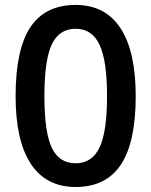

<svg xmlns="http://www.w3.org/2000/svg" viewBox="-20 -745 611 775"><path d="M527.8 -356.9Q527.8 -170.9 468 -80.6Q408.2 9.8 285.2 9.8Q166 9.8 104.5 -83.5Q43 -176.8 43 -356.9Q43 -545.9 102.8 -635.5Q162.6 -725.1 285.2 -725.1Q404.8 -725.1 466.3 -631.3Q527.8 -537.6 527.8 -356.9ZM159.2 -356.9Q159.2 -210.9 189.2 -148.4Q219.2 -85.9 285.2 -85.9Q351.1 -85.9 381.6 -149.4Q412.1 -212.9 412.1 -356.9Q412.1 -500.5 381.6 -564.7Q351.1 -628.9 285.2 -628.9Q219.2 -628.9 189.2 -565.9Q159.2 -502.9 159.2 -356.9Z"/></svg>

Font: f1_46894          
Style: Regular
Weight: 600
Foundry: Ascender Corporation
Version: Version 1.10